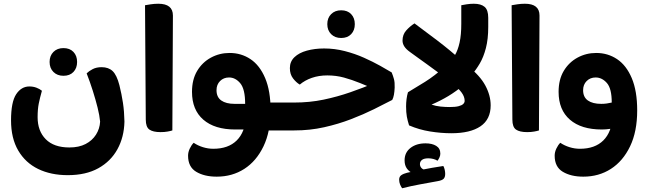

<svg xmlns="http://www.w3.org/2000/svg" viewBox="-20 -697 3467 1026"><path d="M515 -47Q512 -80 501.5 -122Q491 -164 476 -211.5Q461 -259 443 -305Q455 -317 475 -327.5Q495 -338 523 -338Q560 -338 582 -317Q604 -296 618 -242Q630 -194 637 -147.5Q644 -101 645 -47Q643 36 607.5 100.5Q572 165 505.5 202Q439 239 342 239Q252 239 184 206Q116 173 77.5 107.5Q39 42 39 -54Q39 -152 66.5 -193.5Q94 -235 137 -235Q157 -235 174.5 -228.5Q192 -222 204 -212Q193 -173 187 -143Q181 -113 181 -71Q181 3 224.5 47Q268 91 351 91Q402 91 437.5 72.5Q473 54 493 22.5Q513 -9 515 -47ZM319 -292Q286 -292 265.5 -312.5Q245 -333 245 -366Q245 -399 265.5 -419.5Q286 -440 319 -440Q353 -440 372.5 -419.5Q392 -399 392 -366Q392 -333 372.5 -312.5Q353 -292 319 -292Z M838 9Q798 9 778.5 -4.5Q759 -18 759 -58L755 -669Q766 -671 785.5 -674Q805 -677 826 -677Q904 -677 904 -614L901 0Q892 3 875.5 6Q859 9 838 9Z M1364 0V-149H1484V0ZM1207 -414Q1269 -414 1318.5 -381Q1368 -348 1397 -279.5Q1426 -211 1426 -107L1309 -5Q1297 -5 1276 -5Q1255 -5 1237 -5Q1127 -5 1066.5 -57.5Q1006 -110 1006 -206Q1006 -272 1033.5 -318Q1061 -364 1107 -389Q1153 -414 1207 -414ZM1204 -283Q1175 -283 1156 -264Q1137 -245 1137 -215Q1137 -178 1162.5 -160Q1188 -142 1234 -142Q1248 -142 1262.5 -142Q1277 -142 1290 -142Q1290 -221 1264 -252Q1238 -283 1204 -283ZM1138 247Q1072 247 1028.5 221Q985 195 985 135Q985 116 994 97Q1003 78 1015 66Q1037 81 1064.5 89.5Q1092 98 1120 98Q1200 98 1245 53.5Q1290 9 1295 -76L1426 -107Q1426 6 1388 85Q1350 164 1285.5 205.5Q1221 247 1138 247ZM1484 0V-149Q1492 -136 1496.5 -117.5Q1501 -99 1501 -75Q1501 -51 1496.5 -32Q1492 -13 1484 0Z M1985 -255 2004 -212Q1949 -235 1904.5 -253Q1860 -271 1818 -282.5Q1776 -294 1729 -294Q1684 -294 1646.5 -281Q1609 -268 1582 -245Q1563 -256 1546 -278Q1529 -300 1529 -333Q1529 -368 1553.5 -391.5Q1578 -415 1620 -426.5Q1662 -438 1712 -438Q1768 -438 1822.5 -424Q1877 -410 1925 -388.5Q1973 -367 2011.5 -345.5Q2050 -324 2073 -310Q2080 -293 2085 -275Q2090 -257 2089 -229Q2088 -207 2085 -190.5Q2082 -174 2076 -163Q2034 -141 1978.5 -113.5Q1923 -86 1855.5 -60Q1788 -34 1712 -17Q1636 0 1553 0H1468V-149H1551Q1635 -149 1709 -164.5Q1783 -180 1852 -204Q1921 -228 1985 -255ZM1803 -494Q1770 -494 1749.5 -514.5Q1729 -535 1729 -568Q1729 -601 1749.5 -621.5Q1770 -642 1803 -642Q1837 -642 1856.5 -621.5Q1876 -601 1876 -568Q1876 -535 1856.5 -514.5Q1837 -494 1803 -494Z M2392 15Q2337 15 2278 5.5Q2219 -4 2166 -27Q2158 -52 2154 -74Q2150 -96 2150 -129Q2150 -148 2152.5 -167.5Q2155 -187 2160 -204Q2199 -227 2251 -259.5Q2303 -292 2357 -341L2373 -354Q2395 -375 2411 -402Q2427 -429 2436 -470Q2445 -511 2445 -570V-669Q2455 -671 2473.5 -674Q2492 -677 2512 -677Q2550 -677 2569.5 -660.5Q2589 -644 2589 -602V-553Q2589 -488 2576.5 -440Q2564 -392 2544 -358Q2524 -324 2503.5 -301Q2483 -278 2470 -265L2462 -246Q2418 -209 2375.5 -183.5Q2333 -158 2286 -138Q2309 -130 2334.5 -127.5Q2360 -125 2383 -125Q2413 -125 2430.5 -129.5Q2448 -134 2455.5 -141.5Q2463 -149 2463 -158Q2463 -180 2447 -202Q2431 -224 2397 -253L2364 -278Q2343 -294 2316.5 -313.5Q2290 -333 2262.5 -353Q2235 -373 2211 -390Q2187 -407 2171 -419Q2150 -434 2140.5 -449Q2131 -464 2131 -480Q2131 -512 2150.5 -534Q2170 -556 2195 -572Q2248 -533 2317 -480.5Q2386 -428 2449 -371L2480 -344Q2545 -293 2573.5 -240Q2602 -187 2602 -134Q2602 -59 2547.5 -22Q2493 15 2392 15ZM2254 69Q2289 69 2311 82.5Q2333 96 2333 124Q2333 134 2328.5 144Q2324 154 2318 162Q2309 156 2296 152.5Q2283 149 2269 149Q2246 149 2235 157.5Q2224 166 2224 180Q2224 191 2231.5 200Q2239 209 2257 212L2189 230Q2168 222 2155 204.5Q2142 187 2142 160Q2142 118 2173.5 93.5Q2205 69 2254 69ZM2349 190Q2354 199 2356.5 210.5Q2359 222 2359 232Q2359 250 2350.5 258.5Q2342 267 2319 271Q2275 279 2225.5 288Q2176 297 2129 309Q2123 301 2118 289Q2113 277 2113 263Q2113 247 2124.5 239Q2136 231 2156 226Q2188 219 2221.5 212.5Q2255 206 2287.5 200Q2320 194 2349 190Z M2797 9Q2757 9 2737.5 -4.5Q2718 -18 2718 -58L2714 -669Q2725 -671 2744.5 -674Q2764 -677 2785 -677Q2863 -677 2863 -614L2860 0Q2851 3 2834.5 6Q2818 9 2797 9Z M3097 247Q3031 247 2987.5 221Q2944 195 2944 135Q2944 116 2953 97Q2962 78 2974 66Q2996 81 3023.5 89.5Q3051 98 3079 98Q3159 98 3204 53.5Q3249 9 3254 -76L3385 -107Q3385 6 3347 85Q3309 164 3244.5 205.5Q3180 247 3097 247ZM3166 -414Q3228 -414 3277.5 -381Q3327 -348 3356 -279.5Q3385 -211 3385 -107L3283 -16Q3264 -12 3241 -8.5Q3218 -5 3196 -5Q3086 -5 3025.5 -57.5Q2965 -110 2965 -206Q2965 -272 2992.5 -318Q3020 -364 3066 -389Q3112 -414 3166 -414ZM3163 -283Q3134 -283 3115 -264Q3096 -245 3096 -215Q3096 -178 3121.5 -160Q3147 -142 3193 -142Q3208 -142 3222.5 -144Q3237 -146 3249 -149Q3249 -224 3223 -253.5Q3197 -283 3163 -283Z"/></svg>

Font: Baloo Bhaijaan 2
Style: Bold
Weight: 700
Designer: Sanskriti Dholi, Noopur Datye and Ek Type
Foundry: Ek Type
Version: Version 1.701